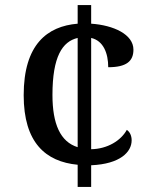

<svg xmlns="http://www.w3.org/2000/svg" viewBox="-20 -734 601 754"><path d="M285 -87V0H338V-85C452 -90 497 -137 497 -183C497 -201 490 -216 478 -224C455 -182 402 -149 338 -148V-585C386 -574 405 -525 405 -470C477 -470 504 -494 504 -539C504 -599 426 -635 338 -641V-714H285V-641C165 -631 73 -559 73 -360C73 -174 159 -99 285 -87ZM285 -585V-156C217 -177 186 -247 186 -361C186 -512 225 -571 285 -585Z"/></svg>

Font: Noto Serif Myanmar Medium
Style: Regular
Weight: 500
Designer: Ben Mitchell and the Monotype Design Team
Foundry: Monotype Imaging Inc.
Version: Version 2.106